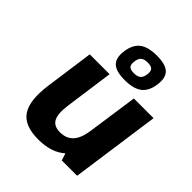

<svg xmlns="http://www.w3.org/2000/svg" viewBox="-208 -874 1013 1013"><g transform="rotate(45 298.0 -368.0)"><path d="M410.2 0 411.1 -1 398.4 -40Q343.8 9.8 244.6 9.8Q141.6 9.8 103.3 -47.1Q64.9 -104 82.5 -230L120.1 -500H268.1L230.5 -230Q220.7 -160.2 237.1 -129.2Q253.4 -98.1 299.8 -98.1Q346.2 -98.1 373 -127Q399.9 -155.8 408.7 -217.8L449.2 -500H596.2L525.9 0ZM376 -746.1Q440.9 -746.1 466.8 -720.9Q492.7 -695.8 484.9 -640.1Q477.1 -584.5 444.1 -559.3Q411.1 -534.2 346.2 -534.2Q281.2 -534.2 255.1 -559.3Q229 -584.5 236.8 -640.1Q244.6 -695.8 277.6 -720.9Q310.5 -746.1 376 -746.1ZM319.1 -604.7Q328.6 -594.2 354.5 -594.2Q380.4 -594.2 393.1 -604.7Q405.8 -615.2 409.2 -640.1Q412.6 -665 402.8 -675.5Q393.1 -686 367.2 -686Q341.3 -686 328.9 -675.5Q316.4 -665 313 -640.1Q309.6 -615.2 319.1 -604.7Z"/></g></svg>

Font: Fivo Sans
Style: Italic
Weight: 700
Designer: Alexander Slobzheninov
Foundry: Alexander Slobzheninov
Version: 1.0